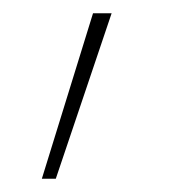

<svg xmlns="http://www.w3.org/2000/svg" viewBox="-20 -114 259 289"><path d="M120 -94H148L64 155H43Z"/></svg>

Font: Albert Sans Thin
Style: Regular
Weight: 250
Designer: Andreas Rasmussen
Foundry: a.Foundry
Version: Version 1.025